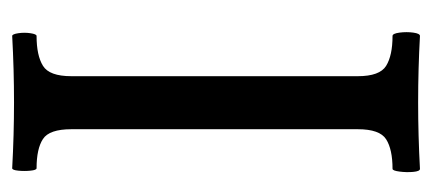

<svg xmlns="http://www.w3.org/2000/svg" viewBox="-217 -489 709 315"><g transform="rotate(90 137.5 -331.5)"><path d="M39 3Q36 3 34.5 -7Q33 -17 34.5 -27Q36 -37 39 -37Q71 -37 88 -47.5Q105 -58 105 -94V-564Q105 -600 88 -610.5Q71 -621 39 -621Q35 -621 33.5 -632.5Q32 -644 33.5 -655Q35 -666 39 -666Q93 -663 148 -663Q202 -663 257 -666Q261 -666 262 -655Q263 -644 261.5 -632.5Q260 -621 257 -621Q225 -621 208.5 -610.5Q192 -600 192 -564V-94Q192 -58 208 -47.5Q224 -37 256 -37Q259 -37 260 -27Q261 -17 260 -7Q259 3 256 3Q201 0 148 0Q94 0 39 3Z"/></g></svg>

Font: Junicode Two Beta Condensed Medium
Style: Regular
Weight: 500
Width: 3
Designer: Peter S. Baker
Foundry: Briery Creek Software
Version: Version 1.053; ttfautohint (v1.8.4)